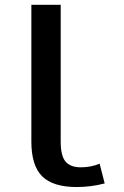

<svg xmlns="http://www.w3.org/2000/svg" viewBox="-20 -750 502 780"><path d="M107.4 -174.8V-730.5H226.6V-174.8Q226.6 -116.2 246.6 -93.3Q266.6 -70.3 308.1 -70.3Q349.6 -70.3 384.8 -85L405.3 -4.9Q350.6 9.8 291 9.8Q195.3 9.8 151.4 -33.7Q107.4 -77.1 107.4 -174.8Z"/></svg>

Font: GenEi M Gothic v2 Medium
Style: Regular
Weight: 500
Version: Version 2.0